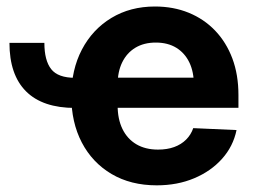

<svg xmlns="http://www.w3.org/2000/svg" viewBox="-20 -553 775 585"><path d="M209 -224.1Q109.9 -224.1 59.3 -274.7Q8.8 -325.2 8.8 -422.4H115.2Q115.2 -368.7 136 -342.3Q156.7 -315.9 209 -315.9ZM457.5 11.7Q378.4 11.7 319.8 -22.9Q261.2 -57.6 229.2 -118.9Q197.3 -180.2 197.3 -260.3Q197.3 -340.3 229.5 -401.9Q261.7 -463.4 319.3 -498.3Q377 -533.2 452.1 -533.2Q508.3 -533.2 554.9 -514.2Q601.6 -495.1 635.5 -459.7Q669.4 -424.3 688 -374.8Q706.5 -325.2 706.5 -263.7V-224.6H250.5V-316.4H636.7L570.8 -293.9Q570.8 -334 556.9 -362.8Q543 -391.6 517.1 -407.5Q491.2 -423.3 454.6 -423.3Q418.5 -423.3 392.3 -407.5Q366.2 -391.6 352.3 -363Q338.4 -334.5 338.4 -295.4V-231.9Q338.4 -190.4 353 -160.2Q367.7 -129.9 395.3 -113.5Q422.9 -97.2 461.4 -97.2Q489.3 -97.2 510.7 -105Q532.2 -112.8 547.1 -127.7Q562 -142.6 568.8 -162.6L700.7 -156.7Q690.4 -106.9 656.5 -69.1Q622.6 -31.2 571.5 -9.8Q520.5 11.7 457.5 11.7Z"/></svg>

Font: Inter 28pt
Style: Bold
Weight: 700
Designer: Rasmus Andersson
Foundry: rsms
Version: Version 4.001;git-66647c0bb